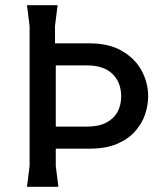

<svg xmlns="http://www.w3.org/2000/svg" viewBox="-20 -720 642 740"><path d="M84 0 94 -80V-620L84 -700H202L192 -620V-553H325Q400 -553 450.5 -523.5Q501 -494 526 -447.5Q551 -401 551 -349Q551 -314 539 -278.5Q527 -243 500 -213Q473 -183 430 -165Q387 -147 325 -147H195V-80L205 0ZM195 -232H314Q360 -232 389 -247Q418 -262 432.5 -288Q447 -314 447 -349Q447 -402 413.5 -435Q380 -468 314 -468H195Z"/></svg>

Font: AR One Sans Medium
Style: Regular
Weight: 500
Designer: Niteesh Yadav
Foundry: Niteesh Yadav
Version: Version 1.001;gftools[0.9.33]